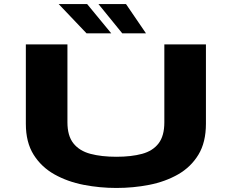

<svg xmlns="http://www.w3.org/2000/svg" viewBox="-20 -920 1140 951"><path d="M556.5 11Q474 11 394.2 -4.5Q314.5 -20 249.8 -56.2Q185 -92.5 146.5 -153.8Q108 -215 108 -307V-700H314V-314Q314 -247 343.8 -209.8Q373.5 -172.5 428 -158Q482.5 -143.5 556.5 -143.5Q630.5 -143.5 683.8 -158Q737 -172.5 765.5 -209.8Q794 -247 794 -314V-700H1000V-307Q1000 -215 962.8 -153.8Q925.5 -92.5 862 -56.2Q798.5 -20 719.5 -4.5Q640.5 11 556.5 11ZM585.5 -755 467.5 -900H604L703 -755ZM408.5 -755 270.5 -900H411.5L531 -755Z"/></svg>

Font: Trispace Expanded ExtraBold
Style: Regular
Weight: 800
Width: 7
Designer: Tyler Finck
Foundry: Etcetera Type Company
Version: Version 1.210; ttfautohint (v1.8.3)